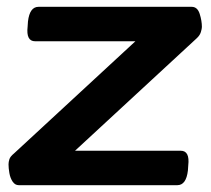

<svg xmlns="http://www.w3.org/2000/svg" viewBox="-20 -543 620 563"><path d="M35 0Q24 0 17 -10.5Q10 -21 7.5 -35.5Q5 -50 5 -61Q5 -68 7.5 -76Q10 -84 21 -93L377 -422H83Q56 -422 61 -465L62 -480Q67 -523 93 -523H542Q559 -523 565.5 -502.5Q572 -482 572 -464Q572 -459 569 -449Q566 -439 556 -430L200 -101H510Q537 -101 532 -58L531 -43Q526 0 500 0Z"/></svg>

Font: Asap Expanded Expanded SemiBold
Style: Italic
Weight: 600
Width: 7
Italic angle: -6°
Designer: Pablo Cosgaya
Foundry: Omnibus-Type
Version: Version 3.001; ttfautohint (v1.8.4.7-5d5b)